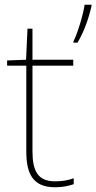

<svg xmlns="http://www.w3.org/2000/svg" viewBox="-20 -780 406 810"><path d="M366 -754V-760H337C331 -717 306 -636 290 -606V-600H307C335 -647 354 -702 366 -754ZM212 -15C138 -15 117 -61 117 -143V-503H289V-528H117V-659H96L90 -528L10 -525V-503H91V-140C91 -47 119 10 212 10C247 10 269 4 291 -3V-28C269 -20 245 -15 212 -15Z"/></svg>

Font: Noto Sans Gujarati UI Thin
Style: Regular
Weight: 100
Designer: Jelle Bosma - Monotype Design Team, Universal Thirst
Foundry: Monotype Imaging Inc.
Version: Version 2.106